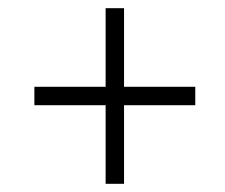

<svg xmlns="http://www.w3.org/2000/svg" viewBox="-20 -592 550 469"><path d="M238 -143V-335H64V-380H238V-572H283V-380H457V-335H283V-143Z"/></svg>

Font: Noto Serif SemiCondensed Light
Style: Italic
Weight: 300
Width: 4
Italic angle: -12°
Designer: Monotype Design Team
Foundry: Monotype Imaging Inc.
Version: Version 2.013; ttfautohint (v1.8.4.7-5d5b)